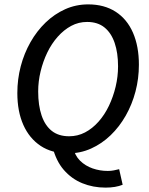

<svg xmlns="http://www.w3.org/2000/svg" viewBox="-20 -687 680 875"><path d="M291 12Q217 12 165.5 -22Q114 -56 86.5 -117.5Q59 -179 59 -263Q59 -326 74.5 -385Q90 -444 119 -495Q148 -546 188 -584.5Q228 -623 277 -645Q326 -667 382 -667Q455 -667 507 -633.5Q559 -600 586 -538Q613 -476 613 -392Q613 -329 597.5 -270Q582 -211 553 -160Q524 -109 484 -70.5Q444 -32 395 -10Q346 12 291 12ZM295 -66Q334 -66 367.5 -83.5Q401 -101 429 -132.5Q457 -164 476.5 -205Q496 -246 507 -292Q518 -338 518 -385Q518 -446 502.5 -491.5Q487 -537 456 -562Q425 -587 377 -587Q338 -587 304.5 -569Q271 -551 243 -519.5Q215 -488 195.5 -447.5Q176 -407 165 -361.5Q154 -316 154 -270Q154 -207 169.5 -161Q185 -115 216 -90.5Q247 -66 295 -66ZM461 168Q404 168 355 148Q306 128 270.5 87Q235 46 219 -19L313 -16Q321 22 345 45.5Q369 69 402 80.5Q435 92 471 92Q486 92 498.5 89.5Q511 87 523 84L539 155Q507 168 461 168Z"/></svg>

Font: Source Sans 3 ExtraLight Medium
Style: Italic
Weight: 500
Italic angle: -11°
Version: Version 3.052;hotconv 1.1.0;makeotfexe 2.6.0